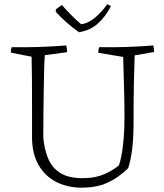

<svg xmlns="http://www.w3.org/2000/svg" viewBox="-20 -858 758 887"><path d="M357 9Q292 9 240 -17.5Q188 -44 158 -96Q128 -148 128 -225Q128 -296 128 -369Q128 -442 127.5 -502.5Q127 -563 126 -596L30 -615Q30 -630 34 -640Q97 -639 159 -641Q221 -643 286 -648Q290 -632 290 -617L187 -603Q185 -578 184 -534.5Q183 -491 182 -437.5Q181 -384 180.5 -328Q180 -272 180 -221Q185 -168 202.5 -125.5Q220 -83 259 -58.5Q298 -34 366 -35Q420 -35 462 -53.5Q504 -72 530 -95Q542 -133 548.5 -190.5Q555 -248 555 -316Q555 -399 552.5 -473Q550 -547 549 -595L434 -614Q434 -628 438 -640Q502 -639 563.5 -641Q625 -643 688 -648Q692 -633 692 -618L602 -602Q600 -546 598.5 -470Q597 -394 597 -293Q597 -221 590.5 -169Q584 -117 572 -81Q551 -60 522.5 -40Q494 -20 455 -5Q433 2 408.5 5.5Q384 9 357 9ZM345 -709 337 -715Q309 -735 284 -757.5Q259 -780 238 -803V-815L266 -835Q284 -814 308 -789.5Q332 -765 355 -746Q390 -751 421.5 -778.5Q453 -806 475 -838Q477 -838 484 -834.5Q491 -831 492 -829Q469 -783 433.5 -750.5Q398 -718 345 -709Z"/></svg>

Font: Labrada Light
Style: Regular
Weight: 300
Designer: Mercedes Jáuregui
Foundry: Omnibus-Type Team
Version: Version 1.000; ttfautohint (v1.8.4.7-5d5b)